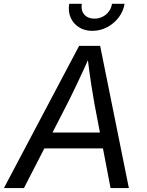

<svg xmlns="http://www.w3.org/2000/svg" viewBox="-40 -962 750 982"><path d="M-20 0 364.7 -727.5H472.2L619.1 0H525.4L442.9 -431.6Q436.5 -466.3 426.8 -528.8Q417 -591.3 405.8 -684.1H423.3Q383.8 -595.7 354.2 -533.7Q324.7 -471.7 304.2 -431.6L82.5 0ZM146.5 -203.1 159.7 -284.2H533.2L520 -203.1ZM432.1 -804.2Q392.6 -804.2 363.5 -822.8Q334.5 -841.3 321 -872.6Q307.6 -903.8 314 -942.4H378.4Q373 -908.7 391.1 -887.7Q409.2 -866.7 442.9 -866.7Q465.3 -866.7 484.4 -876.2Q503.4 -885.7 516.4 -902.8Q529.3 -919.9 532.7 -942.4H597.2Q590.8 -903.8 566.7 -872.3Q542.5 -840.8 507.3 -822.5Q472.2 -804.2 432.1 -804.2Z"/></svg>

Font: Inter
Style: Italic
Weight: 400
Italic angle: -9.3988°
Designer: Rasmus Andersson
Foundry: rsms
Version: Version 4.001;git-66647c0bb